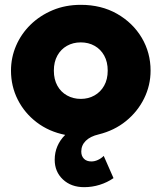

<svg xmlns="http://www.w3.org/2000/svg" viewBox="-20 -550 669 795"><path d="M328.5 225Q274.5 225 240.5 193Q206.5 161 206.5 111.5Q206.5 81 217.8 55Q229 29 250 8.5Q182.5 -5 132 -43.5Q81.5 -82 53.5 -137.5Q25.5 -193 25.5 -257.5Q25.5 -311.5 46.5 -360.5Q67.5 -409.5 106.2 -447.5Q145 -485.5 198 -507.8Q251 -530 314.5 -530Q399.5 -530 464.8 -492.8Q530 -455.5 566.8 -393.8Q603.5 -332 603.5 -257.5Q603.5 -197 576.8 -142.5Q550 -88 501.8 -48.8Q453.5 -9.5 388.5 6.5Q354 14.5 335.2 33Q316.5 51.5 316.5 77.5Q316.5 96 327.5 107.2Q338.5 118.5 358.5 118.5Q372 118.5 385.5 112.2Q399 106 409.5 95.5L450 187.5Q424 205.5 392.8 215.2Q361.5 225 328.5 225ZM314.5 -140.5Q346 -140.5 371.2 -154.8Q396.5 -169 411.2 -195.2Q426 -221.5 426 -257.5Q426 -293.5 411.5 -319.8Q397 -346 371.8 -360.2Q346.5 -374.5 314.5 -374.5Q282.5 -374.5 257.2 -360.2Q232 -346 217.5 -319.8Q203 -293.5 203 -257.5Q203 -221.5 217.5 -195.2Q232 -169 257.5 -154.8Q283 -140.5 314.5 -140.5Z"/></svg>

Font: Geologica Cursive ExtraBold
Style: Regular
Weight: 800
Designer: Sindre Bremnes, Frode Helland
Foundry: Monokrom Skriftforlag AS
Version: Version 1.010;gftools[0.9.28]